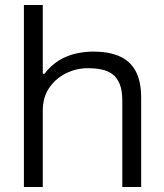

<svg xmlns="http://www.w3.org/2000/svg" viewBox="-20 -743 650 763"><path d="M75 0V-723H150V-450H157Q183 -484 214.5 -503Q246 -522 281 -530Q316 -538 352 -538Q411 -538 453.5 -520Q496 -502 518.5 -461.5Q541 -421 541 -354V0H466V-343Q466 -384 455.5 -409.5Q445 -435 426.5 -448.5Q408 -462 383 -467Q358 -472 329 -472Q284 -472 243 -452Q202 -432 176 -394.5Q150 -357 150 -303V0Z"/></svg>

Font: Archivo SemiExpanded Light
Style: Regular
Weight: 300
Width: 6
Designer: Hector Gatti
Foundry: Omnibus-Type
Version: Version 2.001